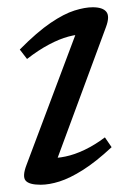

<svg xmlns="http://www.w3.org/2000/svg" viewBox="-20 -499 360 529"><path d="M53 -44.5 196 -425 212.5 -404Q193.5 -405 168.5 -398.2Q143.5 -391.5 114.8 -376.2Q86 -361 54.5 -336.5L34.5 -362.5Q82.5 -411 119.5 -436Q156.5 -461 185.2 -470Q214 -479 235.5 -479Q263 -479 273 -466.5Q283 -454 272 -424.5L129.5 -39L115.5 -64Q135.5 -62.5 160.5 -67.8Q185.5 -73 213.2 -86.2Q241 -99.5 269 -120.5L287.5 -93.5Q244 -53 208.2 -30.5Q172.5 -8 144 1Q115.5 10 92 10Q60 10 50.5 -1.5Q41 -13 53 -44.5Z"/></svg>

Font: Newsreader 12pt
Style: Italic
Weight: 400
Italic angle: -17°
Version: Version 1.003